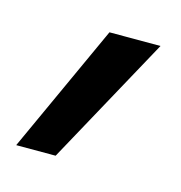

<svg xmlns="http://www.w3.org/2000/svg" viewBox="-55 -738 270 287"><g transform="rotate(15 79.5 -594.5)"><path d="M-8 -495 83 -694H162L53 -495Z"/></g></svg>

Font: CMU Sans Serif
Style: Medium
Weight: 500
Version: Version 0.7.0